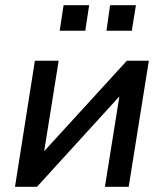

<svg xmlns="http://www.w3.org/2000/svg" viewBox="-20 -723 633 743"><path d="M38 0 115 -488H207L151 -138L471 -488H556L478 0H386L442 -350L123 0ZM392 -604 406 -703H506L490 -604ZM211 -604 226 -703H325L310 -604Z"/></svg>

Font: Nunito Sans SemiBold
Style: Italic
Weight: 600
Italic angle: -9°
Designer: Vernon Adams
Foundry: Vernon Adams
Version: Version 3.006; ttfautohint (v1.8.3)